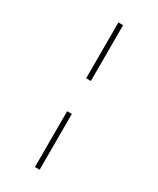

<svg xmlns="http://www.w3.org/2000/svg" viewBox="-217 -925 814 989"><g transform="rotate(30 190.0 -430.0)"><path d="M176 -528H204V-860H176ZM176 0H204V-332H176Z"/></g></svg>

Font: Spartan Thin
Style: Regular
Weight: 100
Designer: Matt Bailey, Mirko Velimirovic
Foundry: Matt Bailey
Version: Version 1.003; ttfautohint (v1.8.3)